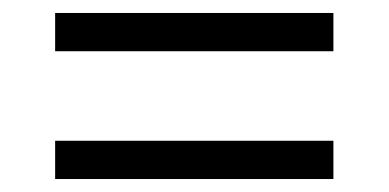

<svg xmlns="http://www.w3.org/2000/svg" viewBox="-20 -474 599 296"><path d="M65 -395V-454H494V-395ZM65 -198V-257H494V-198Z"/></svg>

Font: Noto Serif Telugu
Style: Regular
Weight: 400
Designer: Jelle Bosma - Monotype Design Team
Foundry: Monotype Imaging Inc.
Version: Version 2.003